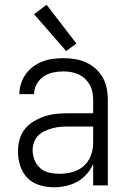

<svg xmlns="http://www.w3.org/2000/svg" viewBox="-20 -784 540 812"><path d="M207 8Q233 8 258.5 2.5Q284 -3 306.5 -15.5Q329 -28 346.5 -47.5Q364 -67 374 -91V0H436V-361Q436 -385 431.5 -409.5Q427 -434 415 -455.5Q403 -477 384.5 -493.5Q366 -510 344 -520Q322 -530 297.5 -534Q273 -538 249 -538Q226 -538 203.5 -535Q181 -532 160 -524Q139 -516 120.5 -502.5Q102 -489 89 -470.5Q76 -452 69 -430.5Q62 -409 62 -386H124Q124 -408 135 -428Q146 -448 164.5 -460.5Q183 -473 204.5 -477.5Q226 -482 249 -482Q265 -482 281.5 -479Q298 -476 313 -469Q328 -462 340 -450.5Q352 -439 360 -424.5Q368 -410 371 -393.5Q374 -377 374 -361V-305H269Q243 -305 218 -302.5Q193 -300 169 -292Q145 -284 123 -271Q101 -258 85 -238Q69 -218 62.5 -193Q56 -168 56 -143Q56 -113 65.5 -83Q75 -53 96 -31.5Q117 -10 147 -1Q177 8 207 8ZM230 -49Q209 -49 187.5 -54Q166 -59 150 -73Q134 -87 126 -107.5Q118 -128 118 -149Q118 -166 124 -182.5Q130 -199 142 -211Q154 -223 169.5 -230Q185 -237 201.5 -241.5Q218 -246 235 -247.5Q252 -249 269 -249H374V-180Q374 -152 364 -125.5Q354 -99 333 -81Q312 -63 285 -56Q258 -49 230 -49ZM260 -568 303 -600 177 -764 124 -724Z"/></svg>

Font: Iosevka SS09 Light
Style: Regular
Weight: 300
Monospace: yes
Designer: Belleve Invis
Foundry: Belleve Invis
Version: Version 5.2.1; ttfautohint (v1.8.3)